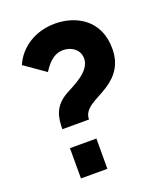

<svg xmlns="http://www.w3.org/2000/svg" viewBox="-134 -807 758 894"><g transform="rotate(-20 245.0 -359.5)"><path d="M241 -245C241 -302 307 -320 363 -356C424 -395 456 -444 456 -519C456 -663 345 -719 244 -719C150 -719 69 -671 34 -590L137 -518C155 -546 185 -590 238 -590C279 -590 317 -564 317 -520C317 -455 225 -417 190 -397C120 -359 109 -306 109 -245ZM243 0V-150H112V0Z"/></g></svg>

Font: Raleway
Style: ExtraBold
Weight: 800
Designer: Matt McInerney, Pablo Impallari, Rodrigo Fuenzalida
Foundry: Matt McInerney, Pablo Impallari, Rodrigo Fuenzalida
Version: Version 3.000